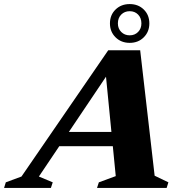

<svg xmlns="http://www.w3.org/2000/svg" viewBox="-91 -923 890 943"><path d="M164.5 -205 188 -275H520L496.5 -205ZM668.5 -60 736 -27.5 727.5 0H385.5L394.5 -27.5L477.5 -58L426 -583L457 -587L100 -56L168 -27.5L159 0H-71L-62.5 -27.5L14.5 -56L440.5 -676H597.5ZM546 -903Q588 -903 615.2 -876.2Q642.5 -849.5 642.5 -808Q642.5 -767 615.2 -739.8Q588 -712.5 546 -712.5Q504 -712.5 476.5 -739.8Q449 -767 449 -808Q449 -849.5 476.5 -876.2Q504 -903 546 -903ZM546 -749.5Q571 -749.5 587.2 -766Q603.5 -782.5 603.5 -808Q603.5 -835 587.2 -851.5Q571 -868 546 -868Q521 -868 504.5 -851.5Q488 -835 488 -808Q488 -782.5 504.5 -766Q521 -749.5 546 -749.5Z"/></svg>

Font: Newsreader 16pt 16pt ExtraBold
Style: Italic
Weight: 800
Italic angle: -17°
Version: Version 1.003